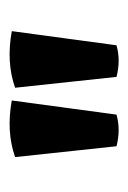

<svg xmlns="http://www.w3.org/2000/svg" viewBox="48 -789 271 407"><g transform="rotate(-90 183.5 -585.5)"><path d="M77 -474 54 -689Q108 -708 174 -696L144 -474Q112 -465 77 -474ZM224 -474 201 -689Q255 -708 321 -696L291 -474Q259 -465 224 -474Z"/></g></svg>

Font: Karma
Style: Bold
Weight: 700
Designer: Joana Correia
Foundry: Indian Type Foundry
Version: Version 1.202;PS 1.0;hotconv 1.0.78;makeotf.lib2.5.61930; tt